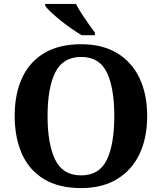

<svg xmlns="http://www.w3.org/2000/svg" viewBox="-20 -951 827 981"><path d="M394 10Q280 10 204.5 -36Q129 -82 92 -165Q55 -248 55 -359Q55 -470 92.5 -552Q130 -634 205.5 -679.5Q281 -725 395 -725Q503 -725 578.5 -679.5Q654 -634 693 -551.5Q732 -469 732 -358Q732 -247 693 -164.5Q654 -82 578.5 -36Q503 10 394 10ZM394 -55Q488 -55 526 -135Q564 -215 564 -358Q564 -501 526 -580.5Q488 -660 395 -660Q301 -660 262 -580.5Q223 -501 223 -358Q223 -215 262 -135Q301 -55 394 -55ZM397 -771Q374 -785 345.5 -804.5Q317 -824 290 -846Q263 -868 241.5 -888Q220 -908 211 -921V-931H368Q379 -909 396.5 -882Q414 -855 432.5 -829Q451 -803 465 -784V-771Z"/></svg>

Font: Noto Serif Gurmukhi
Style: Bold
Weight: 700
Designer: Vaibhav Singh and the Monotype Design Team
Foundry: Monotype Imaging Inc.
Version: Version 2.004; ttfautohint (v1.8.4.7-5d5b)